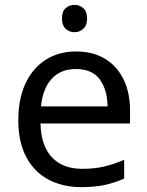

<svg xmlns="http://www.w3.org/2000/svg" viewBox="-20 -757 604 787"><path d="M292 -546Q361 -546 410.5 -516Q460 -486 486.5 -431.5Q513 -377 513 -304V-251H146Q148 -160 192.5 -112.5Q237 -65 317 -65Q368 -65 407.5 -74.5Q447 -84 489 -102V-25Q448 -7 408 1.5Q368 10 313 10Q237 10 178.5 -21Q120 -52 87.5 -113.5Q55 -175 55 -264Q55 -352 84.5 -415Q114 -478 167.5 -512Q221 -546 292 -546ZM291 -474Q228 -474 191.5 -433.5Q155 -393 148 -321H421Q420 -389 389 -431.5Q358 -474 291 -474ZM286 -737Q306 -737 321.5 -723.5Q337 -710 337 -681Q337 -653 321.5 -639Q306 -625 286 -625Q264 -625 249 -639Q234 -653 234 -681Q234 -710 249 -723.5Q264 -737 286 -737Z"/></svg>

Font: Noto Sans Cham
Style: Regular
Weight: 400
Designer: Monotype Design Team
Foundry: Monotype Imaging Inc.
Version: Version 2.002